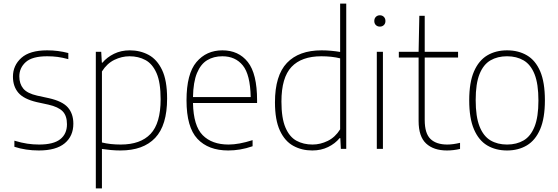

<svg xmlns="http://www.w3.org/2000/svg" viewBox="-20 -828 3105 1068"><path d="M196 9Q123 9 60 -11.5V-45.5Q100 -33.5 132 -28.8Q164 -24 197.5 -24Q277.5 -24 315 -53.5Q352.5 -83 352.5 -137Q352.5 -184 328.5 -208.8Q304.5 -233.5 249 -246L184.5 -260Q112 -277 82 -312.2Q52 -347.5 52 -401.5Q52 -464 98.8 -506Q145.5 -548 242.5 -548Q303 -548 360 -533V-499Q326.5 -508 299.8 -511.5Q273 -515 242.5 -515Q159.5 -515 123.5 -482.8Q87.5 -450.5 87.5 -403Q87.5 -362 109.5 -335.2Q131.5 -308.5 187 -296L251.5 -282Q327.5 -265 357.8 -230Q388 -195 388 -140Q388 -71 340 -31Q292 9 196 9Z M513 220V-540H543L546.5 -479.5H550Q575 -509.5 614.2 -528.8Q653.5 -548 702 -548Q759.5 -548 806.5 -522.8Q853.5 -497.5 881.5 -439Q909.5 -380.5 909.5 -280Q909.5 -131 843.2 -61Q777 9 650 9Q623.5 9 596.5 6.5Q569.5 4 547 0.5V220ZM651.5 -24Q761.5 -24 817.5 -83.2Q873.5 -142.5 873.5 -276Q873.5 -369.5 850.8 -421.2Q828 -473 789 -494Q750 -515 700.5 -515Q657.5 -515 616.2 -495Q575 -475 547 -430.5V-35.5Q593 -24 651.5 -24Z M1249.5 9Q1139 9 1078.2 -55.8Q1017.5 -120.5 1017.5 -270Q1017.5 -417.5 1072.8 -482.8Q1128 -548 1217 -548Q1307 -548 1358.5 -483Q1410 -418 1410 -270V-255H1053.5Q1056 -128 1107.5 -76Q1159 -24 1251.5 -24Q1308.5 -24 1385 -48.5V-14.5Q1348.5 -2 1315.2 3.5Q1282 9 1249.5 9ZM1217 -515Q1168.5 -515 1132.5 -493.2Q1096.5 -471.5 1075.8 -421.8Q1055 -372 1053.5 -288H1374.5Q1372 -413.5 1330.5 -464.2Q1289 -515 1217 -515Z M1717 9Q1658.5 9 1611.5 -16.8Q1564.5 -42.5 1537 -101.5Q1509.5 -160.5 1509.5 -259Q1509.5 -408 1576 -478Q1642.5 -548 1769 -548Q1795.5 -548 1822.5 -545.5Q1849.5 -543 1872 -539V-808H1906V0H1876L1873 -59.5H1869Q1844.5 -29.5 1805.2 -10.2Q1766 9 1717 9ZM1718.5 -24Q1761.5 -24 1803 -44.2Q1844.5 -64.5 1872 -108.5V-503.5Q1826 -515 1767.5 -515Q1657.5 -515 1601.5 -455.8Q1545.5 -396.5 1545.5 -263Q1545.5 -171 1567.8 -118.8Q1590 -66.5 1629 -45.2Q1668 -24 1718.5 -24Z M2076 0V-540H2110V0ZM2093 -680Q2079.5 -680 2070.8 -688.5Q2062 -697 2062 -711Q2062 -725.5 2070.8 -734.2Q2079.5 -743 2093 -743Q2106.5 -743 2115.2 -734.2Q2124 -725.5 2124 -711Q2124 -697 2115.2 -688.5Q2106.5 -680 2093 -680Z M2466 9Q2392 9 2350.2 -29.8Q2308.5 -68.5 2308.5 -155V-508H2198.5V-540H2308.5L2312.5 -740H2342.5V-540H2528V-508H2342.5V-161Q2342.5 -85.5 2374.8 -54.8Q2407 -24 2468 -24Q2499 -24 2539 -33.5V0.5Q2502 9 2466 9Z M2800.5 9Q2737.5 9 2690.2 -19Q2643 -47 2616.5 -108.5Q2590 -170 2590 -270Q2590 -369.5 2616.5 -430.5Q2643 -491.5 2690.2 -519.8Q2737.5 -548 2800.5 -548Q2863.5 -548 2911 -520.2Q2958.5 -492.5 2984.8 -431.5Q3011 -370.5 3011 -270Q3011 -171 2984.8 -109.5Q2958.5 -48 2911 -19.5Q2863.5 9 2800.5 9ZM2800.5 -24Q2853.5 -24 2892.8 -47Q2932 -70 2953.5 -123.8Q2975 -177.5 2975 -268.5Q2975 -361.5 2953.5 -415.2Q2932 -469 2892.8 -492Q2853.5 -515 2800.5 -515Q2747.5 -515 2708.2 -492.2Q2669 -469.5 2647.5 -416.2Q2626 -363 2626 -271.5Q2626 -179 2647.5 -124.8Q2669 -70.5 2708.2 -47.2Q2747.5 -24 2800.5 -24Z"/></svg>

Font: Encode Sans Th
Style: Regular
Weight: 100
Designer: Multiple Designers
Foundry: Impallari Type
Version: Version 3.002; ttfautohint (v1.8.3) -l 8 -r 50 -G 200 -x 14 